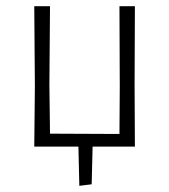

<svg xmlns="http://www.w3.org/2000/svg" viewBox="-20 -475 549 622"><path d="M280 0 277 122 237 127 234 0H91L93 -195L91 -455H142L140 -198L142 -42L367 -41L368 -195L367 -455H417L416 -198L417 0Z"/></svg>

Font: t
Style: Regular
Weight: 300
Designer: Juan Pablo del Peral
Foundry: Huerta Tipografica
Version: Version 2.004; ttfautohint (v1.8.1)